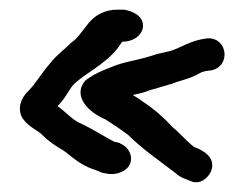

<svg xmlns="http://www.w3.org/2000/svg" viewBox="-20 -457 501 396"><path d="M28 -212V-211C41 -194 58 -188 67 -179C82 -164 92 -158 110 -147C126 -137 142 -117 178 -106L190 -101C198 -99 211 -96 224 -100C262 -111 255 -150 228 -161L227 -162L215 -165C195 -175 170 -192 143 -204C127 -212 117 -225 99 -238C100 -240 102 -241 104 -244C116 -257 122 -271 131 -282C154 -305 197 -324 223 -358C226 -362 228 -366 232 -371C258 -371 275 -387 275 -404C275 -426 250 -435 236 -437H221C198 -437 178 -427 164 -411C147 -390 142 -380 127 -369C113 -355 96 -343 83 -326C64 -304 54 -285 39 -270C22 -254 15 -232 27 -212ZM332 -283C349 -291 369 -293 390 -305C399 -310 401 -310 416 -312C456 -320 450 -378 410 -378H408C373 -374 354 -359 332 -352L306 -346H305C296 -343 287 -340 279 -338L255 -332H254C242 -329 232 -327 218 -322L193 -312C179 -306 168 -300 156 -291C128 -258 165 -224 197 -211C211 -202 228 -191 244 -179C274 -149 311 -124 342 -100C351 -91 365 -87 372 -84C394 -74 409 -92 414 -101C429 -132 397 -148 380 -154C370 -162 360 -172 349 -183C342 -190 335 -195 331 -200C318 -214 297 -233 275 -247C269 -252 260 -257 254 -261C259 -263 269 -263 289 -271C301 -274 316 -279 330 -283Z"/></svg>

Font: Stray Cat
Style: ExBdExt
Weight: 800
Version: Version 1.0